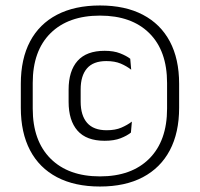

<svg xmlns="http://www.w3.org/2000/svg" viewBox="-20 -670 730 701"><path d="M345 11Q253 11 188.2 -23Q123.5 -57 89.8 -121.2Q56 -185.5 56 -276.5V-364Q56 -455 89.8 -518.8Q123.5 -582.5 188.2 -616.2Q253 -650 345 -650Q437 -650 501.5 -616.2Q566 -582.5 600 -518.8Q634 -455 634 -364V-276.5Q634 -185.5 600 -121.2Q566 -57 501.5 -23Q437 11 345 11ZM362 -156Q295.5 -156 263 -193Q230.5 -230 230.5 -298.5V-342.5Q230.5 -411 263.2 -447.8Q296 -484.5 362 -484.5Q395.5 -484.5 418.8 -475.2Q442 -466 455.5 -455.5L459 -415.5Q442.5 -428.5 420.8 -437.8Q399 -447 368 -447Q320.5 -447 297.5 -420.2Q274.5 -393.5 274.5 -343.5V-299Q274.5 -248.5 298 -221.5Q321.5 -194.5 369.5 -194.5Q401 -194.5 423 -204Q445 -213.5 461.5 -226L458 -186Q444 -174.5 420.2 -165.2Q396.5 -156 362 -156ZM345 -26Q460.5 -26 525.2 -91Q590 -156 590 -273.5V-367Q590 -484.5 525.2 -548.8Q460.5 -613 345 -613Q229.5 -613 164.5 -548.8Q99.5 -484.5 99.5 -367V-273.5Q99.5 -156 164.5 -91Q229.5 -26 345 -26Z"/></svg>

Font: Anek Latin Light
Style: Regular
Weight: 300
Designer: Yesha Goshar
Foundry: Ek Type
Version: Version 1.003